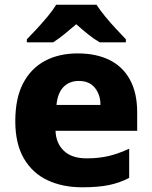

<svg xmlns="http://www.w3.org/2000/svg" viewBox="-20 -786 647 816"><path d="M329 10Q246 10 182 -20Q118 -50 81.5 -112.5Q45 -175 45 -271Q45 -369 78.5 -432.5Q112 -496 171.5 -527.5Q231 -559 310 -559Q389 -559 445.5 -531Q502 -503 532.5 -447Q563 -391 563 -309V-230H216Q218 -177 251.5 -145Q285 -113 348 -113Q400 -113 442 -123Q484 -133 529 -154V-30Q489 -9 443 0.5Q397 10 329 10ZM220 -340H407Q407 -383 383.5 -412.5Q360 -442 315 -442Q275 -442 250 -416.5Q225 -391 220 -340ZM390 -766Q405 -743 427.5 -715.5Q450 -688 474 -662.5Q498 -637 515 -619V-606H404Q378 -621 354 -640.5Q330 -660 304 -683Q277 -660 254.5 -641.5Q232 -623 206 -606H94V-619Q113 -638 136.5 -663.5Q160 -689 182.5 -716Q205 -743 219 -766Z"/></svg>

Font: Noto Sans Symbols ExtraBold
Style: Regular
Weight: 800
Version: Version 2.002